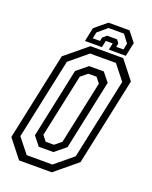

<svg xmlns="http://www.w3.org/2000/svg" viewBox="-158 -935 808 1020"><g transform="rotate(20 246.0 -425.0)"><path d="M78.5 0 -2.5 -103 102.5 -597 227.5 -700H412.5L493.5 -597L388.5 -103L263.5 0ZM107 -40H252.5L354 -123.5L451 -579L385 -662.5H239L138 -579L41 -123.5ZM152 -104 112 -154.5 195.5 -548 257 -598H340L380 -548L296.5 -154.5L235 -104ZM177.5 -141.5H224.5L261.5 -172L337.5 -528L313.5 -558.5H266.5L229.5 -528L153.5 -172ZM393.5 -850 438 -794 421.5 -716H325.5L333.5 -754H294.5L286.5 -716H190.5L207 -794L274.5 -850ZM372 -823.5H284.5L232 -779L224.5 -743.5H265.5L270 -764L291.5 -782.5H348L361.5 -764L357 -743.5H398L405.5 -779Z"/></g></svg>

Font: Tourney Condensed Regular
Style: Italic
Weight: 400
Width: 3
Italic angle: -12°
Designer: Tyler Finck
Foundry: Etcetera Type Co
Version: Version 1.010; ttfautohint (v1.8.3)